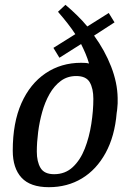

<svg xmlns="http://www.w3.org/2000/svg" viewBox="-20 -769 539 798"><path d="M183 9Q106 9 69.5 -30.5Q33 -70 33 -143Q33 -259 69 -340Q105 -421 169.5 -464.5Q234 -508 317 -508Q326 -508 334.5 -507.5Q343 -507 350 -505Q344 -526 335.5 -546Q327 -566 317 -586L227 -529L202 -570L293 -627Q278 -650 260 -673Q242 -696 221 -720L252 -749Q277 -728 300 -705.5Q323 -683 343 -659L432 -715L456 -676L371 -621Q416 -559 442 -492Q468 -425 469 -362V-339Q468 -329 467.5 -320Q467 -311 465 -300Q457 -203 419 -133.5Q381 -64 320.5 -27.5Q260 9 183 9ZM205 -45Q251 -45 282.5 -74.5Q314 -104 332.5 -151.5Q351 -199 359.5 -254Q368 -309 368 -358Q368 -401 353 -427Q338 -453 297 -453Q260 -453 232.5 -432.5Q205 -412 186 -378.5Q167 -345 155.5 -304Q144 -263 138.5 -220Q133 -177 133 -139Q133 -97 148.5 -71Q164 -45 205 -45Z"/></svg>

Font: Manuale Medium
Style: Italic
Weight: 500
Italic angle: -11°
Version: Version 1.002